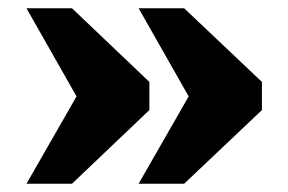

<svg xmlns="http://www.w3.org/2000/svg" viewBox="-20 -505 697 464"><path d="M457 -235 315 -485H425L613 -307V-239L425 -61H315L456 -307ZM186 -235 44 -485H154L341 -307V-239L154 -61H44L185 -307Z"/></svg>

Font: Roboto Serif 20pt ExtraBold
Style: Regular
Weight: 800
Version: Version 1.008